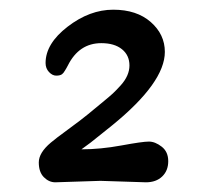

<svg xmlns="http://www.w3.org/2000/svg" viewBox="-20 -662 427 396"><path d="M187 -289 94 -286Q81 -286 70.5 -296.5Q60 -307 60 -327Q60 -347 85 -368Q93 -375 121 -395.5Q149 -416 161 -426Q173 -436 189.5 -449.5Q206 -463 212.5 -469Q219 -475 229 -486Q247 -506 247 -527Q247 -548 231.5 -560.5Q216 -573 189 -573Q143 -573 120 -527Q118 -523 117 -521.5Q116 -520 114 -516.5Q112 -513 111 -512Q110 -511 108 -509Q104 -506 96 -506Q88 -506 81 -513.5Q74 -521 74 -532Q74 -572 119.5 -607Q165 -642 213.5 -642Q262 -642 291 -616.5Q320 -591 320 -555Q320 -492 212 -404Q186 -383 167 -368L148 -354Q187 -354 230.5 -362Q274 -370 287 -370Q300 -370 313.5 -359.5Q327 -349 327 -329.5Q327 -310 314.5 -298Q302 -286 281 -286Z"/></svg>

Font: Macondo Swash Caps
Style: Regular
Weight: 400
Designer: John Vargas Beltran
Foundry: John Vargas Beltran
Version: Version 2.001